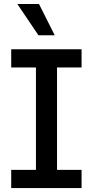

<svg xmlns="http://www.w3.org/2000/svg" viewBox="-20 -958 472 978"><path d="M37.1 -707H395.5V-614.3H270.5V-92.8H395.5V0H37.1V-92.8H163.1V-614.3H37.1ZM68.4 -937.5H178.7L258.8 -778.3H175.8Z"/></svg>

Font: Pretendard GOV Medium
Style: Regular
Weight: 500
Designer: Base glyphs from Inter by Rasmus Andersson; Hangeul glyphs from Noto Sans CJK(Source Han Sans) by Jang Soo-young and Kan
Foundry: Kil Hyung-jin
Version: Version 1.309